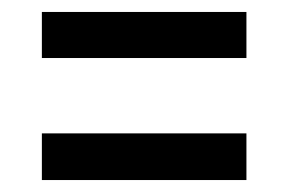

<svg xmlns="http://www.w3.org/2000/svg" viewBox="-20 -437 482 321"><path d="M50 -340V-417H392V-340ZM50 -136V-214H392V-136Z"/></svg>

Font: Alumni Sans Thin
Style: Bold
Weight: 700
Version: Version 1.018